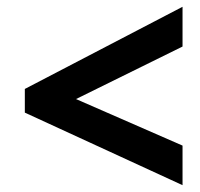

<svg xmlns="http://www.w3.org/2000/svg" viewBox="-20 -645 591 566"><path d="M518.1 -99.1 53.2 -313V-382.8L518.1 -625V-507.8L204.1 -353L518.1 -215.8Z"/></svg>

Font: TypoPRO Open Sans
Style: Bold Italic
Weight: 700
Italic angle: -12°
Foundry: Ascender Corporation
Version: Version 1.10